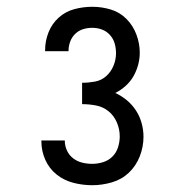

<svg xmlns="http://www.w3.org/2000/svg" viewBox="-20 -863 540 566"><path d="M252 -317Q224 -317 196.5 -324Q169 -331 147 -348.5Q125 -366 113.5 -392Q102 -418 102 -446V-449H171V-448Q171 -433 177.5 -419Q184 -405 196 -396Q208 -387 222.5 -383.5Q237 -380 252 -380Q268 -380 284 -385Q300 -390 311.5 -401.5Q323 -413 328 -429Q333 -445 333 -461Q333 -482 324.5 -502Q316 -522 300 -535Q284 -548 263.5 -552Q243 -556 222 -556V-619Q241 -619 260 -622.5Q279 -626 293 -638.5Q307 -651 314.5 -669Q322 -687 322 -706Q322 -721 318 -735Q314 -749 304 -760Q294 -771 280.5 -776Q267 -781 252 -781Q238 -781 225 -777Q212 -773 202 -763.5Q192 -754 187 -740.5Q182 -727 182 -714V-712H113V-716Q113 -742 123 -767.5Q133 -793 153 -811Q173 -829 199 -836Q225 -843 252 -843Q280 -843 306.5 -835Q333 -827 352.5 -807.5Q372 -788 382 -761.5Q392 -735 392 -708Q392 -689 387 -671Q382 -653 373 -637.5Q364 -622 350 -609.5Q336 -597 320 -589Q339 -580 354.5 -567Q370 -554 381 -537Q392 -520 397.5 -500Q403 -480 403 -460Q403 -430 392 -402Q381 -374 360 -354Q339 -334 310 -325.5Q281 -317 252 -317Z"/></svg>

Font: Iosevka Fixed
Style: Regular
Weight: 400
Monospace: yes
Designer: Belleve Invis
Foundry: Belleve Invis
Version: Version 33.2.4